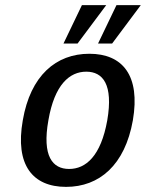

<svg xmlns="http://www.w3.org/2000/svg" viewBox="-20 -720 570 750"><path d="M499 -250C529 -425 459 -510 329 -510C199 -510 99 -425 69 -250C38 -75 108 10 238 10C368 10 468 -75 499 -250ZM399 -250C374 -110 315 -60 250 -60C185 -60 144 -110 169 -250C193 -390 252 -440 317 -440C382 -440 423 -390 399 -250ZM300 -700 228 -550H283L395 -700ZM435 -700 363 -550H418L530 -700Z"/></svg>

Font: Scada
Style: Italic
Weight: 400
Designer: Jovanny Lemonad
Foundry: Jovanny Lemonad
Version: Version 3.005